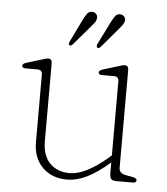

<svg xmlns="http://www.w3.org/2000/svg" viewBox="-50 -709 666 765"><g transform="rotate(5 283.0 -326.5)"><path d="M110 -127V-396Q110 -416 91.5 -416H43.5Q29 -416 29 -425.5Q29 -433.5 43 -438L102 -456Q110.5 -458.5 117.8 -460.8Q125 -463 129.5 -463Q145 -463 145 -446V-135.5Q145 -76 175 -45.8Q205 -15.5 253.5 -15.5Q317 -15.5 404.5 -90.5L416 -100.5V-396Q416 -416 397.5 -416H349.5Q335 -416 335 -425.5Q335 -433.5 349 -438L408 -456Q416.5 -458.5 423.8 -460.8Q431 -463 435.5 -463Q451 -463 451 -446V-54Q451 -32 478 -27L505.5 -22Q522.5 -19 522.5 -10Q522.5 0 507.5 0H446Q428 0 422 -6Q416 -12 416 -32.5V-72.5Q367.5 -30 326.2 -9.5Q285 11 245.5 11Q185.5 11 147.8 -26.2Q110 -63.5 110 -127ZM363.5 -625.5Q372.5 -644 380.5 -654.5Q388.5 -665 402 -663.5Q411 -662 416.8 -655.5Q422.5 -649 421 -638.5Q419 -629.5 412.8 -621Q406.5 -612.5 399 -604L333.5 -527Q326 -519 320 -523.5Q316 -527 320 -538ZM251.5 -625.5Q260.5 -644 268.5 -654.5Q276.5 -665 291 -663.5Q300 -662 305.2 -655.5Q310.5 -649 309 -638.5Q308 -629.5 301.5 -621Q295 -612.5 287.5 -604L221.5 -527Q215 -519.5 209 -523.5Q204 -527 209 -538Z"/></g></svg>

Font: Fraunces 9pt S050 Thin
Style: Regular
Weight: 100
Version: Version 1.000; ttfautohint (v1.8.3)